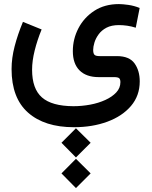

<svg xmlns="http://www.w3.org/2000/svg" viewBox="-20 -395 761 964"><path d="M288.6 321.8 361.3 249 435.1 321.8 361.3 395.5ZM288.6 475.6 361.3 402.3 435.1 475.6 361.3 549.3ZM189 -247.1Q167 -193.4 154.1 -141.4Q141.1 -89.4 141.1 -44.9Q141.1 50.8 190.7 94.2Q240.2 137.7 348.6 138.2Q391.1 138.2 432.9 130.4Q474.6 122.6 508.8 106.9Q543 91.3 563.7 69.1Q584.5 46.9 584.5 17.6Q584.5 3.4 578.4 -2.2Q572.3 -7.8 552.2 -7.8H475.6Q413.1 -7.8 379.4 -41.5Q345.7 -75.2 345.7 -138.2Q345.7 -199.2 373.8 -253.2Q401.9 -307.1 453.6 -340.8Q505.4 -374.5 577.1 -374.5Q595.2 -374.5 624.5 -370.4Q653.8 -366.2 681.2 -355L661.6 -255.9Q640.6 -262.7 618.7 -265.9Q596.7 -269 577.1 -269Q539.6 -269 514.6 -255.9Q489.7 -242.7 475.1 -222.4Q460.4 -202.1 454.1 -181.2Q447.8 -160.2 447.8 -144.5Q447.8 -127.4 453.9 -120.4Q460 -113.3 480.5 -113.3H568.4Q629.9 -112.8 655.8 -76.4Q681.6 -40 681.6 13.7Q681.6 85.4 637.7 137Q593.8 188.5 518.8 216.1Q443.8 243.7 351.1 243.7Q203.6 243.7 120.8 170.4Q38.1 97.2 38.1 -48.3Q38.1 -103.5 53.5 -162.6Q68.8 -221.7 95.2 -285.2Z"/></svg>

Font: Vazir Medium
Style: Medium
Weight: 500
Designer: Saber Rastikerdar
Foundry: Saber Rastikerdar
Version: Version 30.0.0